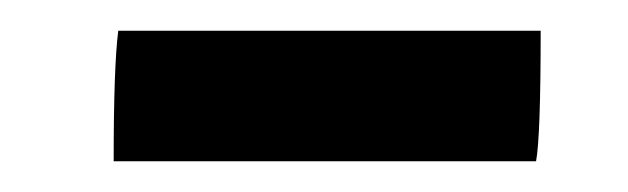

<svg xmlns="http://www.w3.org/2000/svg" viewBox="-20 -343 409 125"><path d="M54 -238H329C331 -248.7 332 -277 332 -323H57C55 -307.7 54 -279.3 54 -238Z"/></svg>

Font: Oleo Script
Style: Regular
Weight: 400
Designer: Soytutype
Foundry: Soytutype
Version: Version 1.002